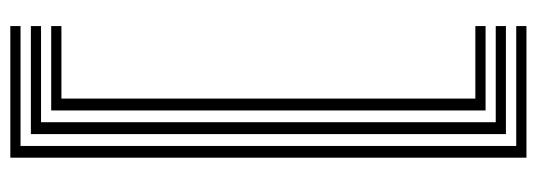

<svg xmlns="http://www.w3.org/2000/svg" viewBox="-354 -486 1040 372"><g transform="rotate(-90 166.0 -300.0)"><path d="M46.5 200V-800H301.5V-780.2H69.2V180.2H301.5V200ZM92.2 160.2V-760.2H301.5V-740.5H115.2V140.5H301.5V160.2ZM138 120.8V-720.8H301.5V-701H161V101H301.5V120.8Z"/></g></svg>

Font: Big Shoulders Inline Text Thin
Style: Bold
Weight: 700
Version: Version 2.002